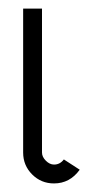

<svg xmlns="http://www.w3.org/2000/svg" viewBox="-20 -420 229 448"><path d="M106 8Q76 8 55 -13Q34 -34 34 -64V-400H78V-64Q78 -54 87 -45Q96 -36 106 -36Q120 -36 129 -48L166 -24Q143 8 106 8Z"/></svg>

Font: Bhavuka
Style: Regular
Weight: 400
Version: 2.94.0; ttfautohint (v1.2) -l 7 -r 28 -G 50 -x 13 -D deva -f